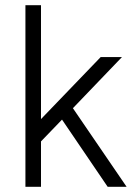

<svg xmlns="http://www.w3.org/2000/svg" viewBox="-20 -720 510 740"><path d="M78 0H138V-175L219 -259L395 0H468L261 -303L450 -500H368L138 -261V-700H78Z"/></svg>

Font: Unageo Variable
Style: Regular
Weight: 300
Designer: Richard Sepsi
Foundry: Richard Sepsi
Version: Version 2.200